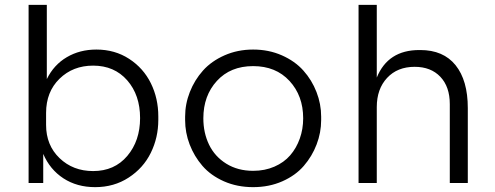

<svg xmlns="http://www.w3.org/2000/svg" viewBox="-20 -750 2027 787"><path d="M370.1 17.1Q295.4 17.1 240 -19Q184.6 -55.2 157.2 -119.1V0H97.2V-730H171.9V-425.8Q200.7 -484.4 253.9 -515.6Q307.1 -546.9 375 -546.9Q450.7 -546.9 509.3 -508.8Q567.9 -470.7 598.4 -408.7Q628.9 -346.7 628.9 -272.9V-258.8Q628.9 -186 598.1 -123.5Q567.4 -61 507.3 -22Q447.3 17.1 370.1 17.1ZM361.8 -48.8Q449.2 -48.8 501.7 -110.8Q554.2 -172.9 554.2 -266.1Q554.2 -360.4 501.5 -420.7Q448.7 -481 361.8 -481Q278.8 -481 223.9 -427.2Q168.9 -373.5 168.9 -287.1V-237.8Q168.9 -154.8 224.1 -101.8Q279.3 -48.8 361.8 -48.8Z M738.8 -257.8V-272Q738.8 -323.7 758.1 -372.8Q777.3 -421.9 812 -460.7Q846.7 -499.5 900.4 -523.2Q954.1 -546.9 1017.6 -546.9Q1081.5 -546.9 1135.3 -523.2Q1189 -499.5 1223.6 -460.7Q1258.3 -421.9 1277.3 -372.8Q1296.4 -323.7 1296.4 -272V-257.8Q1296.4 -206.5 1277.8 -158Q1259.3 -109.4 1225.3 -70.1Q1191.4 -30.8 1137.2 -6.8Q1083 17.1 1017.6 17.1Q952.1 17.1 897.9 -6.8Q843.8 -30.8 809.8 -70.1Q775.9 -109.4 757.3 -158Q738.8 -206.5 738.8 -257.8ZM1017.6 -49.8Q1065.4 -49.8 1104.7 -66.9Q1144 -84 1169.4 -113.3Q1194.8 -142.6 1208.7 -181.6Q1222.7 -220.7 1222.7 -265.1Q1222.7 -357.4 1166.7 -418.2Q1110.8 -479 1017.6 -479Q924.3 -479 868.9 -418.2Q813.5 -357.4 813.5 -265.1Q813.5 -205.6 836.9 -157Q860.4 -108.4 907.5 -79.1Q954.6 -49.8 1017.6 -49.8Z M1524.4 0H1449.7V-730H1524.4V-432.1Q1570.3 -544.9 1698.7 -544.9H1702.6Q1797.4 -544.9 1847.4 -482.7Q1897.5 -420.4 1897.5 -307.1V0H1823.7V-323.2Q1823.7 -394.5 1784.9 -435.3Q1746.1 -476.1 1679.7 -476.1Q1608.9 -476.1 1566.7 -430.7Q1524.4 -385.3 1524.4 -311Z"/></svg>

Font: Sora Light
Style: Regular
Weight: 300
Designer: Jonathan Barnbrook, Julián Moncada
Foundry: Barnbrook Fonts
Version: Version 2.000